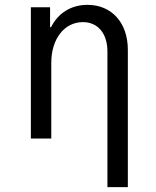

<svg xmlns="http://www.w3.org/2000/svg" viewBox="-20 -570 640 790"><path d="M107 0H191V-312C191 -410 245 -479 321 -479C383 -479 422 -432 422 -358V200H506V-365C506 -476 440 -550 340 -550C272 -550 219 -516 190 -458H186V-540H107Z"/></svg>

Font: CommitMonoNiceRocks
Style: Regular
Weight: 400
Monospace: yes
Designer: Eigil Nikolajsen
Foundry: Eigil Nikolajsen
Version: Version 1.143